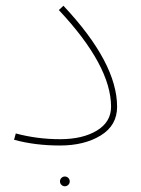

<svg xmlns="http://www.w3.org/2000/svg" viewBox="-20 -495 491 669"><path d="M189 12Q102 12 29 -8L35 -30Q110 -10 189 -10Q268 -10 317.5 -40Q367 -70 367 -123Q367 -266 185 -460L201 -475Q388 -276 388 -123Q388 -58 331 -23Q274 12 189 12ZM218 149Q213 154 206 154Q199 154 194 149Q189 144 189 137Q189 130 194 125Q199 120 206 120Q213 120 218 125Q223 130 223 137Q223 144 218 149Z"/></svg>

Font: FiraGO Thin
Style: Regular
Weight: 100
Designer: bBox Type
Foundry: bBox Type GmbH
Version: Version 1.001;PS 001.001;hotconv 1.0.88;makeotf.lib2.5.64775